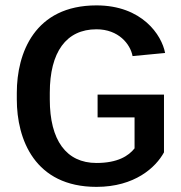

<svg xmlns="http://www.w3.org/2000/svg" viewBox="-20 -687 682 723"><path d="M347.5 -245H486.7V-128.3C464.2 -100 423.3 -73.3 343.3 -73.3C229.2 -73.3 167.5 -159.2 167.5 -312.5V-337.5C167.5 -490.8 229.2 -576.7 343.3 -576.7C426.7 -576.7 470.8 -520.8 479.2 -475.8L601.7 -487.5C589.2 -555 515 -666.7 343.3 -666.7C110 -666.7 43.3 -486.7 43.3 -337.5V-312.5C43.3 -163.3 110 16.7 343.3 16.7C487.5 16.7 566.7 -56.7 597.5 -113.3V-330.8H347.5Z"/></svg>

Font: Boon SemiBold
Style: Regular
Weight: 600
Designer: Sungsit Sawaiwan
Foundry: FontUni
Version: Version 2.0